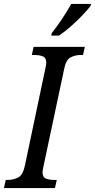

<svg xmlns="http://www.w3.org/2000/svg" viewBox="-38 -951 481 971"><path d="M-18 0 -9 -41H1Q30 -41 54 -53.5Q78 -66 88 -114L191 -603Q196 -625 196 -634Q196 -659 178.5 -666Q161 -673 135 -673H123L132 -714H391L382 -673H371Q342 -673 318.5 -660.5Q295 -648 286 -600L183 -115Q181 -106 179 -95.5Q177 -85 177 -80Q177 -55 194 -48Q211 -41 238 -41H249L240 0ZM221 -771 224 -784Q248 -814 275 -854Q302 -894 322 -931H423L420 -921Q405 -901 377.5 -872.5Q350 -844 319 -816.5Q288 -789 260 -771Z"/></svg>

Font: Noto Serif Condensed
Style: Italic
Weight: 400
Width: 3
Italic angle: -12°
Designer: Monotype Design Team
Foundry: Monotype Imaging Inc.
Version: Version 2.014; ttfautohint (v1.8.4.7-5d5b)